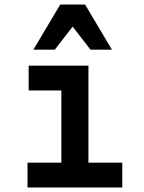

<svg xmlns="http://www.w3.org/2000/svg" viewBox="-20 -831 640 851"><path d="M102 0H522V-110H372V-540H107V-430H252V-110H102ZM128 -611H223L302 -713L381 -611H476L357 -811H247Z"/></svg>

Font: CommitMonoV143 ExtLt
Style: Regular
Weight: 200
Monospace: yes
Designer: Eigil Nikolajsen
Foundry: Eigil Nikolajsen
Version: Version 1.143